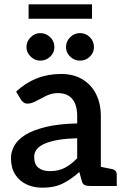

<svg xmlns="http://www.w3.org/2000/svg" viewBox="-20 -865 579 893"><path d="M178 8Q135 8 102 -8Q69 -24 50 -54.5Q31 -85 31 -130Q31 -159 46.5 -187Q62 -215 98 -238Q134 -260 193 -274.5Q252 -289 339 -291V-324Q339 -378 316 -405Q293 -432 249 -432Q221 -432 195.5 -419.5Q170 -407 148 -395Q126 -383 108 -383Q97 -383 89 -389Q81 -395 76 -404L55 -439Q99 -480 151 -500.5Q203 -521 264 -521Q322 -521 363.5 -496Q405 -471 427 -427Q449 -383 449 -324V0H399Q383 0 373.5 -4.5Q364 -9 360 -25L349 -65Q310 -30 271 -11Q232 8 178 8ZM212 -69Q252 -69 281.5 -84.5Q311 -100 339 -129V-222Q292 -221 255 -215Q218 -209 192 -198.5Q166 -188 152.5 -172.5Q139 -157 139 -135Q139 -100 159 -84.5Q179 -69 212 -69ZM423 0 435 -92 499 -79Q511 -77 517 -70.5Q523 -64 523 -52V0ZM233 -646Q233 -620 213.5 -601.5Q194 -583 167 -583Q142 -583 122.5 -602Q103 -621 103 -646Q103 -672 122.5 -691.5Q142 -711 167 -711Q194 -711 213.5 -692Q233 -673 233 -646ZM417 -646Q417 -620 398 -601.5Q379 -583 352 -583Q326 -583 306.5 -601.5Q287 -620 287 -646Q287 -673 306.5 -692Q326 -711 352 -711Q379 -711 398 -692Q417 -673 417 -646ZM113 -778V-845H408V-778Z"/></svg>

Font: Aleo SemiBold
Style: Regular
Weight: 600
Designer: Alessio Laiso
Foundry: Alessio Laiso
Version: Version 2.001;gftools[0.9.29]